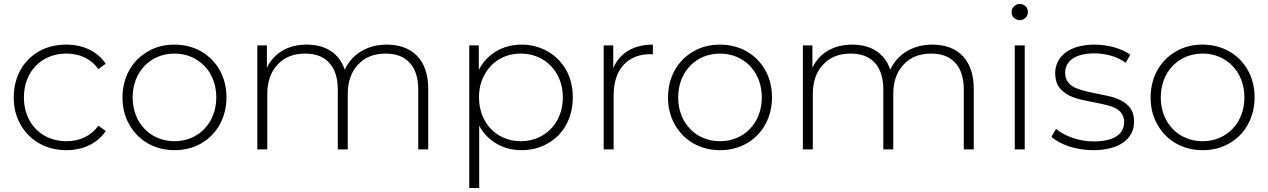

<svg xmlns="http://www.w3.org/2000/svg" viewBox="-20 -750 6368 964"><path d="M83 -125C128 -44 212 4 313 4C397 4 468 -29 511 -92L474 -119C437 -67 380 -41 313 -41C190 -41 100 -130 100 -261C100 -392 190 -481 313 -481C380 -481 437 -455 474 -403L511 -430C468 -493 397 -526 313 -526C262 -526 217 -515 177 -493C97 -448 49 -364 49 -261C49 -210 60 -165 83 -125Z M595 -261C595 -210 606 -165 629 -125C674 -44 757 4 856 4C905 4 950 -7 990 -30C1069 -75 1117 -160 1117 -261C1117 -312 1106 -357 1083 -398C1038 -478 955 -526 856 -526C807 -526 762 -515 723 -492C643 -447 595 -362 595 -261ZM646 -261C646 -390 736 -481 856 -481C976 -481 1066 -390 1066 -261C1066 -132 976 -41 856 -41C736 -41 646 -132 646 -261Z M1272 0H1322V-278C1322 -340 1339 -389 1374 -426C1408 -463 1454 -481 1513 -481C1616 -481 1676 -418 1676 -301V0H1726V-278C1726 -340 1743 -389 1778 -426C1812 -463 1858 -481 1917 -481C2020 -481 2080 -418 2080 -301V0H2130V-305C2130 -448 2051 -526 1922 -526C1823 -526 1746 -477 1711 -400C1683 -483 1615 -526 1520 -526C1425 -526 1355 -483 1320 -410V-522H1272Z M2336 -522V194H2386V-119C2427 -42 2506 4 2598 4C2647 4 2691 -7 2730 -30C2809 -74 2856 -158 2856 -261C2856 -312 2845 -358 2823 -398C2778 -478 2695 -526 2598 -526C2505 -526 2425 -479 2384 -399V-522ZM2413 -375C2449 -442 2515 -481 2595 -481C2715 -481 2806 -390 2806 -261C2806 -132 2715 -41 2595 -41C2475 -41 2385 -132 2385 -261C2385 -304 2394 -342 2413 -375Z M3011 0H3061V-272C3061 -401 3130 -478 3246 -478L3258 -477V-526C3161 -526 3091 -484 3059 -408V-522H3011Z M3334 -261C3334 -210 3345 -165 3368 -125C3413 -44 3496 4 3595 4C3644 4 3689 -7 3729 -30C3808 -75 3856 -160 3856 -261C3856 -312 3845 -357 3822 -398C3777 -478 3694 -526 3595 -526C3546 -526 3501 -515 3462 -492C3382 -447 3334 -362 3334 -261ZM3385 -261C3385 -390 3475 -481 3595 -481C3715 -481 3805 -390 3805 -261C3805 -132 3715 -41 3595 -41C3475 -41 3385 -132 3385 -261Z M4011 0H4061V-278C4061 -340 4078 -389 4113 -426C4147 -463 4193 -481 4252 -481C4355 -481 4415 -418 4415 -301V0H4465V-278C4465 -340 4482 -389 4517 -426C4551 -463 4597 -481 4656 -481C4759 -481 4819 -418 4819 -301V0H4869V-305C4869 -448 4790 -526 4661 -526C4562 -526 4485 -477 4450 -400C4422 -483 4354 -526 4259 -526C4164 -526 4094 -483 4059 -410V-522H4011Z M5125 0V-522H5075V0ZM5059 -689C5059 -666 5077 -649 5100 -649C5123 -649 5141 -667 5141 -690C5141 -713 5123 -730 5100 -730C5077 -730 5059 -712 5059 -689Z M5259 -63C5302 -24 5384 4 5468 4C5599 4 5674 -52 5674 -139C5674 -172 5665 -197 5648 -216C5613 -253 5567 -265 5486 -280C5449 -287 5421 -294 5401 -301C5360 -313 5328 -337 5328 -384C5328 -443 5378 -482 5475 -482C5532 -482 5589 -466 5632 -435L5655 -475C5614 -506 5543 -526 5476 -526C5349 -526 5278 -466 5278 -383C5278 -349 5287 -322 5305 -303C5341 -264 5387 -252 5470 -237C5505 -230 5533 -224 5553 -218C5593 -206 5624 -182 5624 -138C5624 -77 5575 -40 5470 -40C5397 -40 5325 -67 5282 -103Z M5757 -261C5757 -210 5768 -165 5791 -125C5836 -44 5919 4 6018 4C6067 4 6112 -7 6152 -30C6231 -75 6279 -160 6279 -261C6279 -312 6268 -357 6245 -398C6200 -478 6117 -526 6018 -526C5969 -526 5924 -515 5885 -492C5805 -447 5757 -362 5757 -261ZM5808 -261C5808 -390 5898 -481 6018 -481C6138 -481 6228 -390 6228 -261C6228 -132 6138 -41 6018 -41C5898 -41 5808 -132 5808 -261Z"/></svg>

Font: Montserrat Light
Style: Regular
Weight: 300
Designer: Julieta Ulanovsky
Foundry: Julieta Ulanovsky
Version: Version 7.200